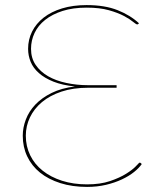

<svg xmlns="http://www.w3.org/2000/svg" viewBox="-20 -727 631 755"><path d="M537.5 -82Q527 -66.5 507 -50.5Q487 -34.5 459.2 -21.5Q431.5 -8.5 396.8 -0.2Q362 8 322.5 8Q264 8 217 -7Q170 -22 137.2 -48.5Q104.5 -75 87 -112Q69.5 -149 69.5 -193.5Q69.5 -225.5 81.8 -257.5Q94 -289.5 119.2 -316Q144.5 -342.5 183 -361.5Q221.5 -380.5 274.5 -387Q225 -392 190 -406Q155 -420 132.8 -439.8Q110.5 -459.5 100.5 -484Q90.5 -508.5 90.5 -535Q90.5 -571.5 106.2 -603Q122 -634.5 151.8 -657.8Q181.5 -681 224.2 -694Q267 -707 320.5 -707Q392 -707 442 -687.2Q492 -667.5 526.5 -635.5L524 -633Q522 -631 519.5 -631Q515.5 -631 503.2 -641.2Q491 -651.5 467.8 -664Q444.5 -676.5 408.2 -686.8Q372 -697 320.5 -697Q267 -697 226.2 -684Q185.5 -671 157.8 -649Q130 -627 116 -597.5Q102 -568 102 -535Q102 -498.5 120.2 -471.8Q138.5 -445 169.2 -427.2Q200 -409.5 241 -400.8Q282 -392 327 -392H438.5V-382H327Q267.5 -382 221.8 -366.8Q176 -351.5 145 -325.5Q114 -299.5 97.8 -265.5Q81.5 -231.5 81.5 -193.5Q81.5 -151.5 98.8 -116.2Q116 -81 147.8 -55.8Q179.5 -30.5 224 -16.2Q268.5 -2 322.5 -2Q374.5 -2 412.8 -15Q451 -28 476 -43.8Q501 -59.5 513.2 -72.2Q525.5 -85 525.5 -85Q528 -87.5 529.5 -87.5Q531.5 -87.5 533 -86Z"/></svg>

Font: Lato 2
Style: Regular
Weight: 100
Designer: Lukasz Dziedzic with Adam Twardoch and Botio Nikoltchev
Foundry: tyPoland Lukasz Dziedzic
Version: Version 2.015; 2015-08-06; http://www.latofonts.com/